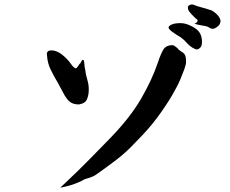

<svg xmlns="http://www.w3.org/2000/svg" viewBox="-20 -789 1040 867"><path d="M820.3 -510.7Q820.3 -502.9 817.9 -494.6Q815.4 -486.3 812.5 -476.6Q807.6 -462.9 794.9 -432.1Q782.2 -401.4 756.8 -357.9Q731.4 -314.5 692.4 -261.2Q653.3 -208 596.7 -151.4Q550.8 -101.6 504.9 -66.9Q459 -32.2 418.9 -3.9Q408.2 3.9 399.4 7.8Q390.6 11.7 382.3 14.2Q374 16.6 366.2 19Q358.4 21.5 349.6 27.3L330.1 36.1Q298.8 49.8 252 58.6L288.1 24.4Q336.9 -21.5 383.3 -68.8Q429.7 -116.2 476.6 -164.1Q568.4 -258.8 617.7 -344.2Q667 -429.7 693.4 -507.8Q705.1 -543.9 717.3 -564.5Q729.5 -585 758.8 -585Q765.6 -585 780.3 -572.3Q787.1 -563.5 794.4 -559.1Q801.8 -554.7 807.6 -550.3Q813.5 -545.9 816.9 -537.1Q820.3 -528.3 820.3 -510.7ZM380.9 -384.8Q380.9 -360.4 373 -341.3Q365.2 -322.3 336.9 -317.4Q316.4 -317.4 303.7 -324.2Q291 -331.1 281.2 -344.2Q271.5 -357.4 262.2 -376Q252.9 -394.5 240.2 -417Q224.6 -442.4 209.5 -473.1Q194.3 -503.9 192.4 -538.1Q191.4 -540 191.4 -543.9Q191.4 -561.5 211.9 -561.5Q230.5 -561.5 249.5 -549.8Q268.6 -538.1 291 -512.7Q297.9 -502.9 306.2 -492.7Q314.5 -482.4 322.3 -480.5Q325.2 -480.5 327.6 -483.9Q330.1 -487.3 333 -491.2Q335.9 -495.1 337.9 -498.5Q339.8 -502 341.8 -502Q350.6 -519.5 354.5 -519Q358.4 -518.6 359.9 -510.7Q361.3 -502.9 361.8 -492.2Q362.3 -481.4 364.3 -477.5Q367.2 -451.2 374 -429.7Q380.9 -408.2 380.9 -384.8ZM821.3 -680.7Q854.5 -668.9 871.6 -653.3Q888.7 -637.7 891.6 -610.4Q894.5 -583 883.3 -572.8Q872.1 -562.5 861.3 -567.4Q838.9 -577.1 821.8 -597.2Q804.7 -617.2 777.3 -631.8L754.9 -647.5Q741.2 -658.2 741.2 -665Q741.2 -671.9 755.4 -678.2Q769.5 -684.6 794.9 -684.6Q801.8 -684.6 808.1 -683.6Q814.5 -682.6 821.3 -680.7ZM974.6 -686.5Q971.7 -674.8 958.5 -666Q945.3 -657.2 937.5 -659.2Q929.7 -660.2 924.3 -664.6Q918.9 -668.9 909.2 -670.9Q895.5 -673.8 882.8 -675.8Q870.1 -677.7 857.4 -682.6Q868.2 -684.6 871.6 -692.4Q875 -700.2 864.3 -705.1Q844.7 -723.6 835.4 -735.8Q826.2 -748 829.1 -759.8Q831.1 -764.6 839.4 -767.6Q847.7 -770.5 856.4 -766.6Q873 -759.8 889.2 -755.9Q905.3 -752 925.8 -745.1Q932.6 -744.1 941.9 -738.3Q951.2 -732.4 959.5 -724.1Q967.8 -715.8 972.7 -706.1Q977.5 -696.3 974.6 -686.5Z"/></svg>

Font: JasonHandwriting1
Style: Regular
Weight: 400
Version: Version 1.48.20